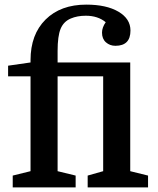

<svg xmlns="http://www.w3.org/2000/svg" viewBox="-20 -810 681 830"><path d="M15 -480V-526L112 -540V-550Q112 -661 177 -725.5Q242 -790 353 -790Q440 -790 492 -759.5Q544 -729 544 -678Q544 -612 479 -612Q455 -612 438 -627Q421 -642 421 -669Q421 -691 437 -714Q403 -742 351 -742Q314 -742 286 -730Q255 -717 242 -685.5Q229 -654 229 -590V-540H543V-70L620 -51V0H359V-51L426 -70V-480H229V-70L307 -51V0H35V-51L112 -70V-480Z"/></svg>

Font: Domine SemiBold
Style: Regular
Weight: 600
Designer: Pablo Impallari, Rodrigo Fuenzalida, Brenda Gallo
Foundry: Pablo Impallari, Rodrigo Fuenzalida, Brenda Gallo
Version: Version 2.000